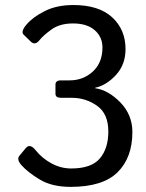

<svg xmlns="http://www.w3.org/2000/svg" viewBox="-20 -729 582 764"><path d="M64.9 -72.3Q45.4 -94.7 57.1 -108.9L82.5 -139.6Q99.1 -159.7 122.1 -130.9Q147.5 -99.1 184.8 -78.9Q222.2 -58.6 263.2 -58.6Q343.8 -58.6 377.4 -98.6Q411.1 -138.7 411.1 -205.6Q411.1 -276.4 366.2 -308.1Q321.3 -339.8 265.6 -339.8H222.7Q200.7 -339.8 200.7 -356V-392.1Q200.7 -409.2 222.7 -409.2H257.3Q311 -409.2 349.4 -444.3Q387.7 -479.5 387.7 -540Q387.7 -582 356.9 -608.9Q326.2 -635.7 270.5 -635.7Q218.3 -635.7 185.1 -611.8Q151.9 -587.9 138.2 -570.3Q120.1 -546.9 103 -563L74.2 -590.8Q61.5 -603 85.4 -631.3Q110.8 -661.1 158.4 -685.1Q206.1 -709 272 -709Q373 -709 426.3 -660.2Q479.5 -611.3 479.5 -533.7Q479.5 -472.2 441.7 -430.9Q403.8 -389.6 358.9 -379.9V-377.9Q411.1 -370.6 459 -321.3Q506.8 -272 506.8 -203.6Q506.8 -102.1 448 -43.7Q389.2 14.6 261.2 14.6Q187 14.6 138.7 -14.4Q90.3 -43.5 64.9 -72.3Z"/></svg>

Font: Istok Web
Style: Regular
Weight: 400
Designer: Andrey V. Panov
Foundry: Andrey V. Panov
Version: Version 1.0.2g